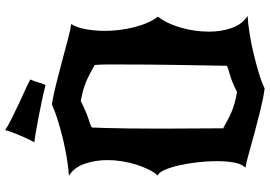

<svg xmlns="http://www.w3.org/2000/svg" viewBox="-168 -814 1028 731"><g transform="rotate(-90 345.5 -449.0)"><path d="M222 -113Q240 -103 255 -95Q270 -87 285.5 -80.5Q301 -74 319 -69Q337 -64 360 -60Q402 -81 427 -87.5Q452 -94 460 -99Q462 -196 463.5 -302.5Q465 -409 465 -505Q465 -530 465 -554.5Q465 -579 463 -602Q445 -612 430 -620Q415 -628 399.5 -634.5Q384 -641 366.5 -646Q349 -651 326 -655Q284 -634 258.5 -626Q233 -618 225 -613Q224 -588 223 -552.5Q222 -517 221.5 -476Q221 -435 221 -390Q221 -345 221 -302Q221 -257 221.5 -205Q222 -153 222 -113ZM42 -362Q55 -376 65.5 -397.5Q76 -419 84 -444.5Q92 -470 96.5 -498Q101 -526 101 -553Q101 -599 87 -640Q73 -681 41 -700Q72 -702 108.5 -708Q145 -714 182 -723Q219 -732 253 -742.5Q287 -753 313 -765Q346 -760 391.5 -748.5Q437 -737 482 -725Q527 -713 564.5 -703Q602 -693 619 -692Q605 -669 599 -634.5Q593 -600 593 -563Q593 -507 607 -451.5Q621 -396 647 -361Q622 -330 606 -276.5Q590 -223 590 -166Q590 -120 604 -80Q618 -40 650 -20Q619 -18 581.5 -12Q544 -6 506.5 3Q469 12 434 22.5Q399 33 374 45Q341 41 296 30Q251 19 206.5 7Q162 -5 125 -15.5Q88 -26 72 -28Q86 -41 91.5 -70.5Q97 -100 97 -138Q97 -173 92.5 -211.5Q88 -250 80.5 -282.5Q73 -315 63 -337Q53 -359 42 -362ZM408 -847Q400 -830 397.5 -819Q395 -808 387 -789Q361 -796 327.5 -803Q294 -810 262.5 -816Q231 -822 205 -826.5Q179 -831 169 -832Q173 -839 180 -853.5Q187 -868 194 -884.5Q201 -901 207 -917Q213 -933 215 -943Q231 -932 259 -918Q287 -904 316 -890.5Q345 -877 370.5 -865.5Q396 -854 408 -847Z"/></g></svg>

Font: New Rocker
Style: Regular
Weight: 400
Designer: Pablo Impallari, Brenda Gallo, Rodrigo Fuenzalida
Foundry: Pablo Impallari, Brenda Gallo, Rodrigo Fuenzalida
Version: Version 1.000; ttfautohint (v0.93) -l 8 -r 50 -G 200 -x 14 -